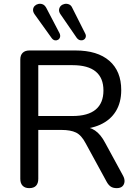

<svg xmlns="http://www.w3.org/2000/svg" viewBox="-20 -966 713 993"><path d="M131 7Q109 7 97 -5.5Q85 -18 85 -41V-658Q85 -681 97.5 -693Q110 -705 132 -705H370Q484 -705 545.5 -651.5Q607 -598 607 -500Q607 -436 579 -390.5Q551 -345 498 -321Q445 -297 370 -297L380 -311H402Q442 -311 471.5 -291Q501 -271 524 -227L616 -58Q625 -42 624 -27Q623 -12 613 -2.5Q603 7 584 7Q564 7 552 -1.5Q540 -10 531 -27L423 -225Q401 -267 373 -280.5Q345 -294 298 -294H178V-41Q178 -18 166.5 -5.5Q155 7 131 7ZM178 -366H355Q435 -366 475 -399.5Q515 -433 515 -498Q515 -563 475 -596Q435 -629 355 -629H178ZM377 -770 293 -892Q284 -905 285.5 -916.5Q287 -928 294.5 -935.5Q302 -943 313.5 -945.5Q325 -948 336.5 -943.5Q348 -939 354 -925L421 -792Q426 -782 423 -773Q420 -764 412 -760Q404 -756 394.5 -758Q385 -760 377 -770ZM248 -768 159 -892Q150 -905 151 -916.5Q152 -928 159.5 -935.5Q167 -943 178 -945.5Q189 -948 200 -944Q211 -940 219 -926L288 -794Q293 -783 290.5 -774Q288 -765 280.5 -760.5Q273 -756 264 -757.5Q255 -759 248 -768Z"/></svg>

Font: Nunito Medium
Style: Regular
Weight: 500
Designer: Vernon Adams
Foundry: Vernon Adams
Version: Version 3.601